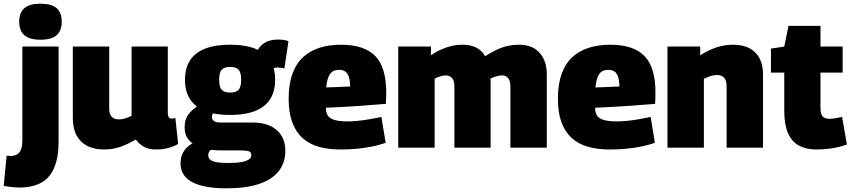

<svg xmlns="http://www.w3.org/2000/svg" viewBox="-72 -799 4610 1039"><path d="M245 -547V-31Q245 87 198 149.5Q151 212 42 216Q29 216 13 215Q-3 214 -20 212Q-37 210 -52 207L-36 43Q-28 44 -21.5 44.5Q-15 45 -9 45Q22 42 35.5 22.5Q49 3 49 -42V-547ZM147 -584Q88 -584 60 -608.5Q32 -633 32 -681Q32 -731 60 -755Q88 -779 147 -779Q207 -779 234.5 -755Q262 -731 262 -681Q262 -633 234.5 -608.5Q207 -584 147 -584Z M489 10Q440 10 402 -8.5Q364 -27 343 -65Q322 -103 322 -162V-547H519V-210Q519 -180 533 -166.5Q547 -153 570 -153Q582 -153 592.5 -155Q603 -157 614.5 -161.5Q626 -166 640 -172V-547H836V-190Q836 -178 838.5 -170.5Q841 -163 846 -160Q851 -157 858 -157Q868 -157 877 -161L892 -20Q879 -12 860.5 -5Q842 2 820 6Q798 10 773 10Q733 10 707 -4.5Q681 -19 663 -44Q636 -28 608 -15.5Q580 -3 551 3.5Q522 10 489 10Z M1153 220Q1031 220 968 186.5Q905 153 905 85Q905 57 914.5 35Q924 13 943.5 -4.5Q963 -22 992 -33L1084 2Q1075 7 1068.5 12.5Q1062 18 1058.5 24.5Q1055 31 1055 40Q1055 56 1065 65Q1075 74 1099.5 78.5Q1124 83 1167 83Q1207 83 1234 78Q1261 73 1274.5 64Q1288 55 1288 41Q1288 31 1284 25.5Q1280 20 1266.5 17.5Q1253 15 1227 15H1126Q1066 15 1021 1.5Q976 -12 951.5 -39.5Q927 -67 927 -110Q927 -154 950.5 -183.5Q974 -213 1011 -233L1107 -209Q1091 -199 1083 -189.5Q1075 -180 1075 -166Q1075 -151 1086.5 -143.5Q1098 -136 1121 -136H1294Q1378 -136 1425 -95.5Q1472 -55 1472 17Q1472 82 1436 127.5Q1400 173 1329.5 196.5Q1259 220 1153 220ZM1173 -177Q1052 -177 990.5 -225Q929 -273 929 -367Q929 -462 990.5 -509.5Q1052 -557 1173 -557Q1295 -557 1356 -509.5Q1417 -462 1417 -367Q1417 -273 1356 -225Q1295 -177 1173 -177ZM1173 -298Q1204 -298 1218.5 -312.5Q1233 -327 1233 -367Q1233 -408 1218.5 -422.5Q1204 -437 1173 -437Q1143 -437 1128.5 -422.5Q1114 -408 1114 -367Q1114 -327 1128.5 -312.5Q1143 -298 1173 -298ZM1387 -409 1314 -508Q1328 -547 1357.5 -566Q1387 -585 1432 -585Q1448 -585 1463 -583Q1478 -581 1489 -576L1467 -429Q1458 -431 1448.5 -432.5Q1439 -434 1428 -434Q1416 -434 1405 -428Q1394 -422 1387 -409Z M1771 10Q1704 10 1652 -5Q1600 -20 1564 -53Q1528 -86 1509 -138.5Q1490 -191 1490 -264Q1490 -343 1510.5 -399.5Q1531 -456 1569 -490.5Q1607 -525 1659 -541Q1711 -557 1773 -557Q1899 -557 1958.5 -496Q2018 -435 2018 -298Q2018 -287 2017.5 -269.5Q2017 -252 2016 -237Q1989 -235 1952.5 -232Q1916 -229 1873.5 -226Q1831 -223 1785 -220.5Q1739 -218 1692 -216Q1692 -214 1692 -212Q1692 -210 1692 -207Q1693 -186 1703.5 -171.5Q1714 -157 1739.5 -149.5Q1765 -142 1807 -142Q1834 -142 1864 -145Q1894 -148 1926.5 -153.5Q1959 -159 1992 -166L2015 -26Q1977 -13 1938.5 -5.5Q1900 2 1859 6Q1818 10 1771 10ZM1693 -326Q1711 -326 1729 -327Q1747 -328 1764.5 -328.5Q1782 -329 1797 -330Q1812 -331 1823 -331Q1822 -366 1815 -385.5Q1808 -405 1795 -413Q1782 -421 1762 -421Q1749 -421 1737.5 -417Q1726 -413 1717 -402.5Q1708 -392 1702 -373.5Q1696 -355 1693 -326Z M2083 0V-547H2260V-500Q2291 -521 2319.5 -533Q2348 -545 2374.5 -551Q2401 -557 2428 -557Q2460 -557 2483.5 -550Q2507 -543 2524 -529.5Q2541 -516 2553 -495Q2590 -518 2619.5 -531.5Q2649 -545 2677.5 -551Q2706 -557 2736 -557Q2765 -557 2789 -550Q2813 -543 2831 -529Q2849 -515 2861.5 -495.5Q2874 -476 2880.5 -451Q2887 -426 2887 -397V0H2690V-331Q2690 -345 2687 -356.5Q2684 -368 2678.5 -375.5Q2673 -383 2664.5 -387Q2656 -391 2643 -391Q2634 -391 2623.5 -388.5Q2613 -386 2602.5 -382.5Q2592 -379 2582 -373Q2583 -367 2583 -360.5Q2583 -354 2583 -347V0H2387V-331Q2387 -345 2384 -356.5Q2381 -368 2375 -375.5Q2369 -383 2360 -387Q2351 -391 2339 -391Q2330 -391 2320 -388.5Q2310 -386 2300 -382.5Q2290 -379 2280 -373V0Z M3228 10Q3161 10 3109 -5Q3057 -20 3021 -53Q2985 -86 2966 -138.5Q2947 -191 2947 -264Q2947 -343 2967.5 -399.5Q2988 -456 3026 -490.5Q3064 -525 3116 -541Q3168 -557 3230 -557Q3356 -557 3415.5 -496Q3475 -435 3475 -298Q3475 -287 3474.5 -269.5Q3474 -252 3473 -237Q3446 -235 3409.5 -232Q3373 -229 3330.5 -226Q3288 -223 3242 -220.5Q3196 -218 3149 -216Q3149 -214 3149 -212Q3149 -210 3149 -207Q3150 -186 3160.5 -171.5Q3171 -157 3196.5 -149.5Q3222 -142 3264 -142Q3291 -142 3321 -145Q3351 -148 3383.5 -153.5Q3416 -159 3449 -166L3472 -26Q3434 -13 3395.5 -5.5Q3357 2 3316 6Q3275 10 3228 10ZM3150 -326Q3168 -326 3186 -327Q3204 -328 3221.5 -328.5Q3239 -329 3254 -330Q3269 -331 3280 -331Q3279 -366 3272 -385.5Q3265 -405 3252 -413Q3239 -421 3219 -421Q3206 -421 3194.5 -417Q3183 -413 3174 -402.5Q3165 -392 3159 -373.5Q3153 -355 3150 -326Z M3540 0V-547H3717V-500Q3751 -521 3779.5 -533Q3808 -545 3836 -551Q3864 -557 3894 -557Q3949 -557 3985.5 -537Q4022 -517 4039.5 -481Q4057 -445 4057 -397V0H3860V-331Q3860 -365 3846 -379Q3832 -393 3809 -393Q3798 -393 3786 -390.5Q3774 -388 3762 -383.5Q3750 -379 3737 -373V0Z M4346 10Q4290 10 4251 -11.5Q4212 -33 4192 -79Q4172 -125 4172 -200V-406H4100V-536L4172 -547L4195 -659H4368V-547H4488V-406H4368V-216Q4368 -181 4380 -168.5Q4392 -156 4416 -156Q4430 -156 4447 -159Q4464 -162 4485 -166L4511 -17Q4468 -2 4426.5 4Q4385 10 4346 10Z"/></svg>

Font: Georama ExtraCondensed Thin ExtraBold
Style: Regular
Weight: 800
Version: Version 1.001